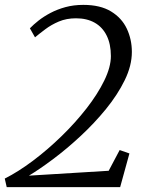

<svg xmlns="http://www.w3.org/2000/svg" viewBox="-26 -767 614 787"><path d="M1.5 0 -6.5 -35Q49 -63 109.2 -108.2Q169.5 -153.5 226.2 -208.8Q283 -264 328.8 -322.8Q374.5 -381.5 401.5 -437Q428.5 -492.5 428.5 -537Q428.5 -586.5 411.2 -621.2Q394 -656 362 -674Q330 -692 285.5 -692Q246.5 -692 215.2 -678.8Q184 -665.5 159.8 -647.2Q135.5 -629 117.5 -614L96.5 -651Q111 -666 132.2 -682.8Q153.5 -699.5 181 -714Q208.5 -728.5 242.2 -737.8Q276 -747 315.5 -747Q385 -747 429 -720.2Q473 -693.5 493.8 -649.5Q514.5 -605.5 514.5 -554Q514.5 -498 485.2 -438.2Q456 -378.5 408.5 -320.2Q361 -262 304.5 -209.5Q248 -157 192.2 -115.2Q136.5 -73.5 92.5 -47L419.5 -67L464.5 -152L504.5 -138L466.5 0Z"/></svg>

Font: Merriweather 7pt Light
Style: Italic
Weight: 300
Italic angle: -7.8°
Designer: Eben Sorkin
Foundry: Eben Sorkin
Version: Version 2.200;gftools[0.9.31]